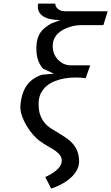

<svg xmlns="http://www.w3.org/2000/svg" viewBox="-20 -814 632 1092"><path d="M202.5 -15Q187.5 -26 168 -48Q148.5 -70 131.8 -98Q115 -126 104.2 -157.5Q93.5 -189 96.5 -218.5Q100 -254.5 109.5 -282.5Q119 -310.5 134.2 -331Q149.5 -351.5 170.8 -365.8Q192 -380 218.5 -389L286.5 -395L224.5 -423.5Q184 -469.5 187 -548.5Q188 -576 194.2 -595.8Q200.5 -615.5 211 -630.5Q221.5 -645.5 236.5 -657Q251.5 -668.5 269.5 -679.5L323 -700Q291 -700 265.8 -705.5Q240.5 -711 223.8 -722.5Q207 -734 199.8 -751.5Q192.5 -769 197 -793.5H294.5Q294 -790 296 -782.8Q298 -775.5 304.2 -768.2Q310.5 -761 321.8 -755.5Q333 -750 351 -750H592.5L568 -671H436.5Q425 -671 408.8 -668.5Q392.5 -666 374.8 -660.2Q357 -654.5 339.5 -645.2Q322 -636 308.5 -622.5Q295 -609 287 -590.5Q279 -572 280 -548.5Q281 -520.5 291.5 -500.5Q302 -480.5 317 -467.5Q332 -454.5 348.5 -448.5Q365 -442.5 378.5 -442.5H493L467.5 -369.5Q440.5 -373 410.2 -373.2Q380 -373.5 350.2 -368.5Q320.5 -363.5 293.2 -353Q266 -342.5 245.2 -325Q224.5 -307.5 212 -282.5Q199.5 -257.5 199.5 -223.5Q199.5 -206 202 -187.2Q204.5 -168.5 212.5 -150Q220.5 -131.5 234.8 -114.2Q249 -97 272.5 -82Q304.5 -61.5 332.8 -45Q361 -28.5 382 -9Q403 10.5 415.8 36.2Q428.5 62 430 101.5Q430.5 125 419.8 148Q409 171 388.5 191.2Q368 211.5 338.2 228.8Q308.5 246 271 258.5L237.5 193Q255 185 270.8 175.5Q286.5 166 299 155.8Q311.5 145.5 319.8 134.2Q328 123 330 111Q334 88.5 324.2 73.2Q314.5 58 296.2 44.8Q278 31.5 253.2 18Q228.5 4.5 202.5 -15Z"/></svg>

Font: B612
Style: Italic
Weight: 400
Italic angle: -10°
Designer: Nicolas Chauveau, Thomas Paillot, Jonathan Favre-Lamarine, Jean-Luc Vinot
Foundry: AIRBUS
Version: Version 1.008